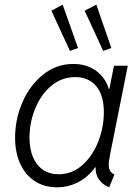

<svg xmlns="http://www.w3.org/2000/svg" viewBox="-20 -798 600 826"><path d="M44.9 -205.1Q44.9 -285.6 76.9 -358.9Q108.9 -432.1 166 -477.5Q223.1 -522.9 295.4 -522.9Q352.1 -522.9 392.6 -493.9Q433.1 -464.8 447.8 -416H450.7L470.2 -515.1H529.8L453.1 -130.9Q447.8 -102.1 447.8 -89.4Q447.8 -73.7 453.4 -63.5Q459 -53.2 472.2 -47.4L449.7 7.8Q420.4 -4.4 405.3 -26.6Q390.1 -48.8 391.6 -78.1H389.6Q357.4 -35.2 315.4 -13.7Q273.4 7.8 225.1 7.8Q170.4 7.8 129.6 -18.8Q88.9 -45.4 66.9 -93.8Q44.9 -142.1 44.9 -205.1ZM426.8 -315.4Q426.8 -387.2 394.3 -426.8Q361.8 -466.3 303.7 -466.3Q245.6 -466.3 200.9 -429Q156.2 -391.6 131.6 -331.3Q106.9 -271 106.9 -205.6Q106.9 -157.7 121.8 -122.3Q136.7 -86.9 165 -67.6Q193.4 -48.3 232.4 -48.3Q290 -48.3 334.2 -87.6Q378.4 -127 402.6 -189Q426.8 -251 426.8 -315.4ZM201.2 -752 249.5 -777.8 315.9 -591.3 280.8 -579.1ZM344.2 -752 394.5 -777.8 459 -591.3 423.8 -579.1Z"/></svg>

Font: Reddit Sans Vanilla Light
Style: Italic
Weight: 300
Italic angle: -11.25°
Designer: Stephen Hutchings
Version: Version 1.013